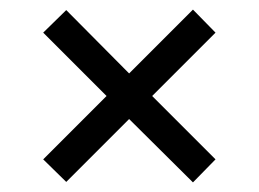

<svg xmlns="http://www.w3.org/2000/svg" viewBox="-20 -515 540 400"><path d="M118 -494 249 -362 382 -495 429 -447 297 -315 429 -183 382 -135 249 -267 118 -136 70 -183 202 -315 70 -447Z"/></svg>

Font: Play
Style: Regular
Weight: 400
Designer: Jonas Hecksher
Foundry: Jonas Hecksher, Playtypeª, e-types AS
Version: Version 1.002